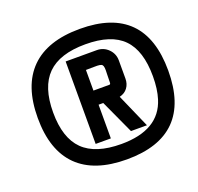

<svg xmlns="http://www.w3.org/2000/svg" viewBox="-116 -676 931 905"><g transform="rotate(-20 349.0 -224.0)"><path d="M373 -551.3Q698.2 -551.3 698.2 -224.1Q698.2 103 373 103Q210 103 126.7 20.5Q43.5 -62 43.5 -223.6Q43.5 -385.3 126.7 -468.3Q210 -551.3 373 -551.3ZM621.1 -223.6Q621.1 -352.5 561.5 -413.1Q502 -474.1 372.8 -474.1Q243.7 -474.1 182.1 -412.8Q120.6 -351.6 120.6 -223.6Q120.6 -95.7 182.1 -34.9Q243.7 25.9 373 25.9Q563.5 25.9 606.4 -112.8Q621.1 -159.7 621.1 -223.6ZM515.6 -16.1H435.5L357.9 -185.1H334.5V-16.1H258.3V-429.7H414.6Q448.2 -429.7 471.9 -406Q495.6 -382.3 495.6 -348.6V-257.8Q495.6 -231 481.4 -211.7Q467.3 -192.4 440.9 -186ZM414.1 -255.9Q420.4 -255.9 420.4 -265.1Q420.4 -292 421.4 -309.6Q422.4 -327.1 421.4 -337.6Q420.4 -348.1 416.5 -352.8Q412.6 -357.4 403.1 -358.9Q393.6 -360.4 377 -359.9Q360.4 -359.4 334.5 -359.4V-255.9Z"/></g></svg>

Font: Uroob
Style: Regular
Weight: 400
Designer: Hussain K H
Foundry: Swanthanthra Malayalam Computing(http://smc.org.in)
Version: Version 2.0.0+20200101